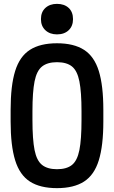

<svg xmlns="http://www.w3.org/2000/svg" viewBox="-20 -964 590 994"><path d="M275 10Q188 10 135 -24Q82 -58 58.5 -134Q35 -210 35 -335V-395Q35 -521 58.5 -596.5Q82 -672 135 -706Q188 -740 275 -740Q362 -740 415 -706Q468 -672 491.5 -596.5Q515 -521 515 -395V-335Q515 -210 491.5 -134Q468 -58 415 -24Q362 10 275 10ZM275 -88Q325 -88 352.5 -110Q380 -132 391 -187Q402 -242 402 -343V-388Q402 -488 391 -543Q380 -598 352.5 -620Q325 -642 275 -642Q226 -642 198 -620Q170 -598 159 -543Q148 -488 148 -388V-343Q148 -242 159 -187Q170 -132 198 -110Q226 -88 275 -88ZM275 -786Q238 -786 215 -807.5Q192 -829 192 -865Q192 -902 215 -923Q238 -944 275 -944Q313 -944 335.5 -923Q358 -902 358 -865Q358 -829 335.5 -807.5Q313 -786 275 -786Z"/></svg>

Font: M PLUS Code Latin SemiExpanded Medium
Style: Regular
Weight: 500
Width: 6
Designer: Coji Morishita
Foundry: UNDERFOREST DESIGN
Version: Version 1.002; ttfautohint (v1.8.3)